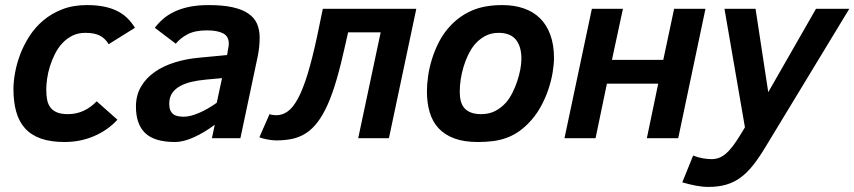

<svg xmlns="http://www.w3.org/2000/svg" viewBox="-20 -547 3382 760"><path d="M444.8 -73.2Q425.8 -52.2 402.3 -35.9Q378.9 -19.5 352.1 -8.1Q325.2 3.4 295.9 9.3Q266.6 15.1 235.8 15.1Q180.7 15.1 142.1 1.5Q103.5 -12.2 79.3 -38.8Q55.2 -65.4 44.2 -104.7Q33.2 -144 33.2 -194.8Q33.2 -223.1 39.6 -258.8Q45.9 -294.4 59.8 -331.3Q73.7 -368.2 96.2 -403.3Q118.7 -438.5 150.9 -465.8Q183.1 -493.2 226.1 -510Q269 -526.9 324.2 -526.9Q360.8 -526.9 389.9 -521.2Q418.9 -515.6 442.1 -504.4Q465.3 -493.2 482.9 -476.3Q500.5 -459.5 514.2 -437L410.2 -372.1Q396.5 -395 375.2 -406Q354 -417 317.9 -417Q289.1 -417 266.6 -405.8Q244.1 -394.5 226.8 -376Q209.5 -357.4 197.5 -333.5Q185.5 -309.6 177.7 -284.7Q169.9 -259.8 166.5 -235.4Q163.1 -210.9 163.1 -191.9Q163.1 -169.4 166.7 -151.4Q170.4 -133.3 180.2 -120.8Q189.9 -108.4 206.5 -101.8Q223.1 -95.2 249 -95.2Q282.2 -95.2 310.8 -108.4Q339.4 -121.6 362.8 -146Z M818.8 0 830.1 -53.2Q789.1 -22.5 747.6 -3.7Q706.1 15.1 672.9 15.1Q591.8 15.1 554.9 -20Q518.1 -55.2 518.1 -125Q518.1 -169.9 538.3 -204.3Q558.6 -238.8 593.3 -262.7Q627.9 -286.6 673.6 -300.5Q719.2 -314.5 770 -318.8L878.9 -329.1L882.8 -352.1Q883.8 -357.9 884.8 -363.3Q885.7 -368.7 885.7 -374Q885.7 -403.3 863 -415Q840.3 -426.8 798.8 -426.8Q752.4 -426.8 723.1 -411.6Q693.8 -396.5 675.8 -374L592.8 -437Q606.4 -455.1 625 -471.4Q643.6 -487.8 669.2 -500.2Q694.8 -512.7 728.5 -519.8Q762.2 -526.9 806.6 -526.9Q862.3 -526.9 900.6 -518.3Q939 -509.8 962.9 -493.4Q986.8 -477.1 997.3 -453.1Q1007.8 -429.2 1007.8 -397.9Q1007.8 -381.3 1005.9 -361.6Q1003.9 -341.8 1000 -323.2L931.6 0ZM858.9 -237.8 794.9 -231.9Q763.2 -229 736.8 -222.7Q710.4 -216.3 690.9 -205.1Q671.4 -193.8 660.6 -177Q649.9 -160.2 649.9 -136.2Q649.9 -120.6 654.1 -110.8Q658.2 -101.1 665.8 -95.2Q673.3 -89.4 684.1 -87.2Q694.8 -85 708 -85Q719.7 -85 734.6 -88.6Q749.5 -92.3 766.4 -99.4Q783.2 -106.4 801.3 -116.7Q819.3 -127 837.9 -140.1Z M1357.9 -418.9 1346.7 -369.1Q1329.6 -291.5 1312.7 -233.4Q1295.9 -175.3 1277.1 -133.3Q1258.3 -91.3 1237.5 -64Q1216.8 -36.6 1191.9 -20.3Q1167 -3.9 1137.7 2.4Q1108.4 8.8 1072.8 8.8Q1064.5 8.8 1054.9 7.6Q1045.4 6.3 1036.4 4.6Q1027.3 2.9 1019.5 0.7Q1011.7 -1.5 1006.8 -3.9L1046.9 -95.2Q1053.7 -92.8 1061 -91.8Q1068.4 -90.8 1072.8 -90.8Q1097.7 -90.8 1118.9 -106Q1140.1 -121.1 1159.7 -157.5Q1179.2 -193.8 1197.8 -254.4Q1216.3 -314.9 1235.8 -405.8L1257.8 -512.2H1627.9L1519.5 0H1397.9L1486.8 -418.9Z M1669.9 -186Q1669.9 -212.4 1674.6 -245.6Q1679.2 -278.8 1690.2 -314.2Q1701.2 -349.6 1719.2 -384Q1737.3 -418.5 1764.6 -446.8Q1801.3 -485.4 1850.1 -506.1Q1898.9 -526.9 1968.8 -526.9Q2015.1 -526.9 2053 -513.9Q2090.8 -501 2117.4 -474.9Q2144 -448.7 2158.4 -409.2Q2172.9 -369.6 2172.9 -316.9Q2172.9 -293 2167.5 -260Q2162.1 -227.1 2150.1 -191.7Q2138.2 -156.2 2118.4 -121.1Q2098.6 -85.9 2069.8 -57.1Q2049.3 -36.6 2028.3 -22.9Q2007.3 -9.3 1983.4 -0.7Q1959.5 7.8 1932.1 11.5Q1904.8 15.1 1871.6 15.1Q1816.9 15.1 1778.6 1Q1740.2 -13.2 1716.1 -39.3Q1691.9 -65.4 1680.9 -102.5Q1669.9 -139.6 1669.9 -186ZM1799.8 -184.1Q1799.8 -163.1 1804.2 -146.5Q1808.6 -129.9 1818.6 -118.7Q1828.6 -107.4 1845 -101.3Q1861.3 -95.2 1884.8 -95.2Q1916.5 -95.2 1940.7 -107.9Q1964.8 -120.6 1983.9 -142.1Q1997.1 -157.7 2008.3 -179.7Q2019.5 -201.7 2027.3 -225.3Q2035.2 -249 2039.6 -272.2Q2043.9 -295.4 2043.9 -314Q2043.9 -363.8 2021.7 -390.4Q1999.5 -417 1953.6 -417Q1922.9 -417 1898.4 -403.3Q1874 -389.6 1856 -367.2Q1843.3 -351.1 1832.8 -329.1Q1822.3 -307.1 1814.9 -282.7Q1807.6 -258.3 1803.7 -232.9Q1799.8 -207.5 1799.8 -184.1Z M2664.6 0H2540.5L2585.4 -215.8H2382.3L2337.4 0H2214.4L2322.8 -512.2H2445.8L2402.3 -310.1H2605.5L2648.4 -512.2H2772.5Z M2723.6 68.8Q2743.7 76.7 2762.9 79.8Q2782.2 83 2797.9 83Q2811.5 83 2824.7 78.4Q2837.9 73.7 2851.6 62.5Q2865.2 51.3 2879.6 32.7Q2894 14.2 2910.6 -13.2L2928.7 -43L2847.7 -512.2H2970.7L3021 -182.1L3210 -512.2H3341.8L3009.8 35.2Q2984.9 76.7 2961.4 106.4Q2938 136.2 2911.9 155.5Q2885.7 174.8 2854.7 183.8Q2823.7 192.9 2783.7 192.9Q2760.3 192.9 2733.6 187.7Q2707 182.6 2680.7 174.8Z"/></svg>

Font: Lorenzo Sans
Style: Bold Italic
Weight: 700
Italic angle: -12°
Foundry: Intel Corporation
Version: Version 1.00; ttfautohint (v1.5)